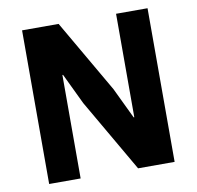

<svg xmlns="http://www.w3.org/2000/svg" viewBox="-78 -779 881 859"><g transform="rotate(-10 362.0 -349.0)"><path d="M481 0 290 -330 223 -470H220V-324V0H77V-698H243L434 -368L501 -228H504V-374V-698H647V0Z"/></g></svg>

Font: IBM Plex Sans
Style: Bold
Weight: 700
Designer: Mike Abbink, Paul van der Laan, Pieter van Rosmalen
Foundry: Bold Monday
Version: Version 3.201